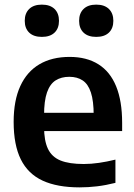

<svg xmlns="http://www.w3.org/2000/svg" viewBox="-20 -800 580 830"><path d="M324 10Q227.5 10 164.2 -19.2Q101 -48.5 70 -111Q39 -173.5 39 -273Q39 -365.5 67.8 -428Q96.5 -490.5 150.5 -522.2Q204.5 -554 281 -554Q354.5 -554 405.2 -522.2Q456 -490.5 482 -427Q508 -363.5 508 -269V-233.5H113V-312.5H408L385 -301.5Q385 -363.5 373 -400Q361 -436.5 337.5 -452.2Q314 -468 279.5 -468Q245 -468 220.5 -452.5Q196 -437 183.2 -400.5Q170.5 -364 170.5 -302V-251Q170.5 -192 187.2 -156.8Q204 -121.5 241.5 -106.2Q279 -91 342 -91Q373.5 -91 408 -96Q442.5 -101 479 -110V-9.5Q437 1 399.2 5.5Q361.5 10 324 10ZM396 -640.5Q360.5 -640.5 341.2 -659Q322 -677.5 322 -710Q322 -742.5 341.2 -761.2Q360.5 -780 396 -780Q431.5 -780 450.8 -761.2Q470 -742.5 470 -710Q470 -677.5 450.8 -659Q431.5 -640.5 396 -640.5ZM161 -640.5Q125.5 -640.5 106.2 -659Q87 -677.5 87 -710Q87 -742.5 106.2 -761.2Q125.5 -780 161 -780Q196.5 -780 215.8 -761.2Q235 -742.5 235 -710Q235 -677.5 215.8 -659Q196.5 -640.5 161 -640.5Z"/></svg>

Font: Encode Sans Condensed Thin SemiBold
Style: Regular
Weight: 600
Version: Version 3.002